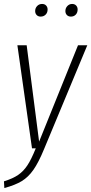

<svg xmlns="http://www.w3.org/2000/svg" viewBox="-34 -751 462 972"><path d="M189 4Q161 72 135 109Q109 146 76 166Q43 186 -12 201L-14 167Q31 153 58 134.5Q85 116 105 85.5Q125 55 147 0H128L54 -522H101L164 -34L361 -522H408ZM144 -695Q144 -710 154 -720.5Q164 -731 179 -731Q192 -731 199.5 -723Q207 -715 207 -703Q207 -687 197 -677Q187 -667 172 -667Q159 -667 151.5 -675Q144 -683 144 -695ZM297 -695Q297 -710 307 -720.5Q317 -731 331 -731Q344 -731 351.5 -723Q359 -715 359 -703Q359 -687 349.5 -677Q340 -667 325 -667Q312 -667 304.5 -675Q297 -683 297 -695Z"/></svg>

Font: Fira Sans Extra Condensed ExtraLight
Style: Italic
Weight: 275
Width: 3
Italic angle: -8°
Designer: Carrois Corporate & Edenspiekermann AG
Foundry: Carrois Corporate GbR & Edenspiekermann AG
Version: Version 4.203